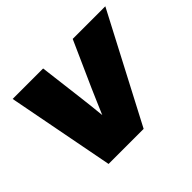

<svg xmlns="http://www.w3.org/2000/svg" viewBox="-118 -693 870 870"><g transform="rotate(-45 317.0 -258.0)"><path d="M139.6 0 40.5 -515.6H235.8L262.7 -296.9Q266.6 -266.6 269.8 -236.6Q272.9 -206.5 275.9 -176.8Q288.6 -206.5 301.5 -236.6Q314.5 -266.6 327.6 -296.9L425.3 -515.6H634.3L364.3 0Z"/></g></svg>

Font: Inter Display Black
Style: Italic
Weight: 900
Italic angle: -9.39999°
Designer: Rasmus Andersson
Foundry: rsms
Version: Version 4.000;git-a52131595